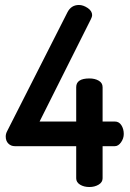

<svg xmlns="http://www.w3.org/2000/svg" viewBox="-20 -751 522 771"><path d="M286 -35V-164H40Q24 -164 13.5 -174.5Q3 -185 3 -203Q3 -214 9 -225L251 -702Q266 -731 297 -731Q314 -731 332 -719Q350 -707 350 -690Q350 -684 345 -674L139 -263H286V-401Q286 -436 339 -436Q361 -436 376.5 -427Q392 -418 392 -401V-263H441Q458 -263 467.5 -248Q477 -233 477 -213Q477 -195 466 -179.5Q455 -164 441 -164H392V-35Q392 -19 376 -9.5Q360 0 339 0Q317 0 301.5 -9.5Q286 -19 286 -35Z"/></svg>

Font: Dosis
Style: SemiBold
Weight: 600
Designer: Edgar Tolentino, Pablo Impallari, Igino Marini
Foundry: Edgar Tolentino, Pablo Impallari, Igino Marini
Version: Version 1.007